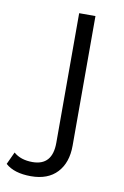

<svg xmlns="http://www.w3.org/2000/svg" viewBox="-173 -575 531 824"><g transform="rotate(10 92.0 -163.5)"><path d="M21 199Q-52 199 -90 165L-65 111Q-34 138 17 138Q104 138 104 39V-526H175V39Q175 113 135 156Q95 199 21 199Z"/></g></svg>

Font: Montserrat Alternates
Style: Regular
Weight: 400
Designer: Julieta Ulanovsky
Foundry: Julieta Ulanovsky
Version: Version 7.200;PS 007.200;hotconv 1.0.88;makeotf.lib2.5.64775